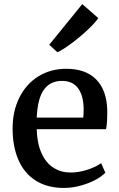

<svg xmlns="http://www.w3.org/2000/svg" viewBox="-20 -906 583 937"><path d="M381.3 -885.7H381.8L459.5 -817.9Q446.8 -796.9 408.2 -760.7Q369.6 -724.6 325.7 -691.9Q281.2 -659.7 260.7 -651.4H259.8L220.2 -687.5ZM168.5 -534.2Q228 -570.3 303.7 -570.3Q397.5 -570.3 448.7 -519Q500 -467.8 503.4 -371.1V-353.5Q503.4 -302.7 497.6 -275.4H159.2Q161.1 -205.6 183.1 -157.5Q205.1 -109.4 242.7 -86.4Q278.8 -64 325.2 -64Q363.8 -64 406.2 -77.6Q448.7 -91.3 473.6 -109.9L494.1 -63Q475.1 -43.5 442.6 -26.6Q410.2 -9.8 371.1 0.5Q331.5 11.2 292 11.2Q210.9 11.2 154.3 -24.7Q97.7 -60.5 69.3 -127Q41.5 -192.4 41.5 -278.8Q41.5 -364.3 75 -430.7Q108.4 -497.1 168.5 -534.2ZM386.2 -332Q388.2 -347.7 388.2 -374Q387.7 -438.5 361.3 -474.9Q335 -511.2 282.2 -511.2Q225.6 -511.2 194.6 -469Q163.6 -426.8 159.2 -332Z"/></svg>

Font: Merriweather
Style: Regular
Weight: 400
Designer: Eben Sorkin
Foundry: Eben Sorkin
Version: Version 1.584; ttfautohint (v1.8.1)